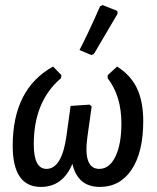

<svg xmlns="http://www.w3.org/2000/svg" viewBox="-20 -726 619 756"><path d="M374 -701 384 -706 442 -683 443 -672Q415 -624 350 -514L340 -509L293 -529Q327 -594 374 -701ZM141 10Q30 10 30 -152Q30 -376 189 -464L222 -430L220 -418Q113 -327 113 -158Q113 -61 163 -61Q224 -61 242 -193L258 -309L333 -314L341 -307L324 -186Q307 -61 371 -61Q411 -61 434.5 -109.5Q458 -158 458 -240Q458 -348 404 -418V-430L441 -464Q495 -430 519.5 -378Q544 -326 544 -249Q544 -127 498.5 -58.5Q453 10 373 10Q286 10 265 -81Q227 10 141 10Z"/></svg>

Font: Alegreya Sans SC Medium
Style: Italic
Weight: 500
Italic angle: -7°
Designer: Juan Pablo del Peral
Foundry: Huerta Tipografica
Version: Version 2.007